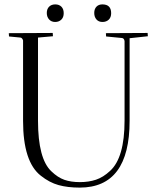

<svg xmlns="http://www.w3.org/2000/svg" viewBox="-20 -850 713 874"><path d="M220 -700Q220 -699 221 -685L153 -679V-301Q153 -127 214 -70Q243 -42 273 -31.5Q303 -21 343.5 -21Q384 -21 417 -32Q450 -43 481 -72Q547 -132 547 -301V-663Q545 -676 535 -677L463 -684Q462 -690 462 -699L652 -700Q652 -699 653 -685L570 -676V-300Q570 4 343 4Q288 4 246.5 -7.5Q205 -19 166 -50Q85 -113 85 -300V-666Q81 -678 73 -679L21 -684Q20 -690 20 -699ZM231 -750Q214 -750 203.5 -761.5Q193 -773 193 -791Q193 -809 203.5 -819.5Q214 -830 231.5 -830Q249 -830 259.5 -819.5Q270 -809 270 -790Q270 -771 259 -760.5Q248 -750 231 -750ZM446 -830Q486 -830 486 -790Q486 -771 475 -760.5Q464 -750 446.5 -750Q429 -750 419 -761.5Q409 -773 409 -791Q409 -809 419 -819.5Q429 -830 446 -830Z"/></svg>

Font: Antic Didone
Style: Regular
Weight: 400
Designer: Santiago Orozco
Foundry: Santiago Orozco
Version: Version 2.000